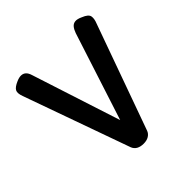

<svg xmlns="http://www.w3.org/2000/svg" viewBox="-185 -843 1002 1002"><g transform="rotate(-45 316.0 -342.5)"><path d="M316 10Q293 10 277.5 1.5Q262 -7 255 -24L45 -613Q34 -643 42 -658Q50 -673 80 -686Q100 -695 115 -694.5Q130 -694 140.5 -684.5Q151 -675 157 -655L316 -164L473 -649Q480 -669 490 -681Q500 -693 515.5 -694.5Q531 -696 554 -685Q589 -671 592.5 -652.5Q596 -634 585 -607L376 -25Q370 -9 354.5 0.5Q339 10 316 10Z"/></g></svg>

Font: Fredoka SemiCondensed Medium
Style: Regular
Weight: 500
Width: 4
Designer: Ben Nathan
Foundry: Milena B. Brandão, Ben Nathan
Version: Version 2.001